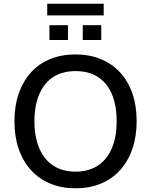

<svg xmlns="http://www.w3.org/2000/svg" viewBox="-20 -1008 815 1037"><path d="M388 9Q313 9 252 -16Q191 -41 147.5 -89Q104 -137 81 -203.5Q58 -270 58 -353Q58 -436 81 -502.5Q104 -569 147 -616.5Q190 -664 251 -689Q312 -714 388 -714Q463 -714 524 -689Q585 -664 628.5 -617Q672 -570 695 -503.5Q718 -437 718 -354Q718 -271 695 -204Q672 -137 628.5 -89Q585 -41 524 -16Q463 9 388 9ZM388 -81Q458 -81 507.5 -113Q557 -145 583.5 -206Q610 -267 610 -353Q610 -439 584 -500Q558 -561 508.5 -592.5Q459 -624 388 -624Q318 -624 268.5 -592.5Q219 -561 192.5 -500Q166 -439 166 -353Q166 -268 192.5 -206.5Q219 -145 268.5 -113Q318 -81 388 -81ZM235 -925V-988H540V-925ZM247 -792V-872H347V-792ZM427 -792V-872H527V-792Z"/></svg>

Font: Nunito Sans 12pt ExtraLight 12pt SemiBold
Style: Regular
Weight: 600
Version: Version 3.101;gftools[0.9.27]